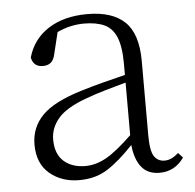

<svg xmlns="http://www.w3.org/2000/svg" viewBox="-44 -566 634 625"><g transform="rotate(-5 273.0 -254.0)"><path d="M453.1 13.2Q414.6 13.2 394 -12.7Q373.5 -38.6 369.1 -85Q322.3 -35.6 283.2 -10.7Q244.1 14.2 190.9 14.2Q133.3 14.2 94.2 -18.8Q55.2 -51.8 55.2 -113.8Q55.2 -169.4 93.5 -208.7Q131.8 -248 225.1 -275.9Q260.3 -286.6 296.9 -296.1Q333.5 -305.7 368.2 -314V-350.1Q368.2 -406.7 355.2 -437.5Q342.3 -468.3 316.2 -480.2Q290 -492.2 250 -492.2Q205.1 -492.2 162.1 -472.2L145 -401.9Q140.6 -381.8 130.6 -374Q120.6 -366.2 105 -366.2Q74.2 -366.2 67.9 -397Q84.5 -456.1 135.5 -489Q186.5 -522 263.2 -522Q344.7 -522 385.7 -482.7Q426.8 -443.4 426.8 -354V-112.8Q426.8 -61 438.7 -43Q450.7 -24.9 473.1 -24.9Q495.6 -24.9 518.1 -45.9L533.2 -29.8Q503.4 13.2 453.1 13.2ZM368.2 -117.2V-289.1Q334.5 -279.8 300.8 -270Q267.1 -260.3 236.8 -249Q170.4 -225.1 143.8 -193.8Q117.2 -162.6 117.2 -125Q117.2 -77.6 144 -53.7Q170.9 -29.8 214.8 -29.8Q248.5 -29.8 282.5 -48.6Q316.4 -67.4 368.2 -117.2Z"/></g></svg>

Font: Source Han Serif TW ExtraLight
Style: Regular
Weight: 250
Designer: Ryoko NISHIZUKA Ë•øÂ°öÊ∂ºÂ≠ê (kana & ideographs); Frank Grie√ühammer (Latin, Greek & Cyrillic); Wenlong ZHANG Âº†ÊñáÈæô 
Foundry: Adobe
Version: Version 2.003;hotconv 1.1.1;makeotfexe 2.6.0